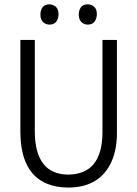

<svg xmlns="http://www.w3.org/2000/svg" viewBox="-20 -840 622 870"><path d="M509.8 -235.4V-659.2H444.3V-237.3Q442.4 -49.8 288.1 -48.8Q138.7 -50.8 137.7 -244.1V-659.2H72.3V-245.1Q72.3 -26.4 235.4 4.9Q260.7 9.8 289.1 9.8Q421.9 9.8 477.5 -91.8Q509.8 -151.4 509.8 -235.4ZM245.1 -775.4Q245.1 -810.5 215.8 -818.4Q210 -820.3 204.1 -820.3Q172.9 -820.3 165 -790Q163.1 -782.2 163.1 -775.4Q163.1 -739.3 191.4 -730.5Q198.2 -728.5 204.1 -728.5Q234.4 -728.5 243.2 -758.8Q245.1 -767.6 245.1 -775.4ZM418.9 -775.4Q418.9 -810.5 389.6 -818.4Q383.8 -820.3 377.9 -820.3Q346.7 -820.3 338.9 -790Q336.9 -782.2 336.9 -775.4Q336.9 -739.3 365.2 -730.5Q371.1 -728.5 377 -728.5Q409.2 -728.5 417 -760.7Q418.9 -768.6 418.9 -775.4Z"/></svg>

Font: Yaldevi Colombo
Style: Regular
Weight: 400
Designer: Sol Matas, Denzil Rajitha, Kosala Senevirathne and Pathum Egodawatta
Foundry: Mooniak
Version: Version 1.020 ; ttfautohint (v1.6)